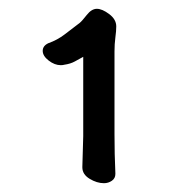

<svg xmlns="http://www.w3.org/2000/svg" viewBox="-20 -736 420 436"><path d="M240 -432Q240 -386 242 -342V-341Q242 -331 234 -325.5Q226 -320 216 -320Q200 -320 183.5 -330Q167 -340 167 -356V-357L169 -427V-607Q160 -602 150 -596.5Q140 -591 126 -589Q123 -588 118 -588Q104 -588 90.5 -598.5Q77 -609 77 -620.5Q77 -632 90 -638Q110 -645 127 -658Q144 -671 161 -684Q166 -688 177 -702Q188 -716 200 -716Q212 -716 228 -704Q244 -692 244 -676Q244 -666 242 -651Q240 -636 240 -619Z"/></svg>

Font: Moon Stars Kai
Style: Bold
Weight: 700
Designer: GuiWonder
Version: Version 1.101